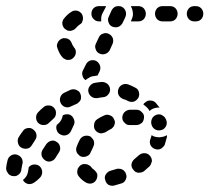

<svg xmlns="http://www.w3.org/2000/svg" viewBox="-38 -586 685 628"><path d="M309 -17Q306 -13 305 -8Q304 -3 306 2Q308 12 316 18Q325 23 335 21Q347 18 359 14Q369 11 373 2Q378 -8 374 -17Q373 -22 369 -26Q366 -30 361 -32Q357 -34 352 -34Q347 -35 342 -33Q333 -30 325 -28Q320 -27 316 -24Q312 -21 309 -17ZM55 -32Q55 -35 56 -39Q57 -40 58 -41Q65 -48 75 -48Q86 -48 93 -41Q100 -33 100 -23Q100 -13 93 -5Q83 5 74 11Q65 17 55 16Q45 14 39 6Q38 5 38 4Q37 3 37 3Q38 2 39 1Q47 -6 51 -15Q54 -23 55 -32ZM243 -49Q238 -50 233 -49Q229 -48 225 -45Q221 -42 218 -37Q215 -33 215 -28Q214 -23 215 -19Q216 -14 219 -10Q229 3 243 11Q252 16 262 14Q272 11 277 2Q279 -2 280 -7Q281 -12 280 -17Q278 -22 275 -25Q272 -29 268 -32Q263 -35 260 -40Q257 -44 252 -46Q248 -49 243 -49ZM33 -68Q31 -72 27 -75Q23 -78 18 -80Q8 -83 -1 -78Q-10 -73 -13 -63Q-17 -48 -18 -36Q-18 -31 -16 -26Q-14 -22 -11 -18Q-8 -14 -3 -12Q1 -10 6 -10Q11 -9 16 -11Q21 -13 24 -16Q28 -19 30 -24Q32 -28 32 -33Q33 -40 35 -49Q37 -53 36 -58Q36 -63 33 -68ZM398 -31Q401 -27 405 -24Q409 -22 414 -21Q419 -21 424 -22Q429 -23 433 -26Q442 -34 451 -42Q454 -45 456 -50Q458 -55 459 -59Q459 -64 457 -69Q455 -74 452 -77Q445 -85 434 -85Q424 -85 416 -78Q409 -72 402 -66Q394 -59 392 -49Q391 -39 398 -31ZM98 -78Q99 -73 102 -69Q105 -65 109 -62Q117 -56 127 -58Q138 -61 143 -69Q149 -78 155 -88Q161 -97 158 -107Q156 -117 147 -122Q143 -125 138 -126Q133 -127 128 -125Q124 -124 120 -121Q116 -118 113 -114Q107 -105 102 -97Q99 -93 98 -88Q97 -83 98 -78ZM270 -115Q270 -120 269 -125Q267 -130 264 -133Q261 -137 257 -140Q247 -144 237 -141Q228 -138 223 -129Q220 -124 218 -119Q215 -113 213 -107Q211 -102 211 -97Q211 -92 213 -88Q215 -83 219 -80Q222 -76 227 -74Q237 -71 246 -75Q256 -79 259 -89Q261 -93 263 -97Q265 -102 267 -106Q269 -110 270 -115ZM468 -99Q473 -97 478 -97Q483 -97 487 -99Q492 -101 495 -105Q499 -108 501 -113Q505 -126 508 -138Q508 -140 508 -141Q508 -143 508 -144Q508 -144 508 -144Q500 -139 491 -138Q482 -136 473 -138Q465 -139 458 -144Q456 -137 454 -131Q450 -122 454 -112Q458 -103 468 -99ZM81 -147Q80 -152 77 -156Q74 -160 70 -163Q62 -169 52 -167Q41 -165 36 -156Q29 -147 23 -137Q18 -128 21 -118Q23 -108 32 -103Q41 -98 51 -100Q61 -102 66 -111Q72 -120 77 -128Q80 -133 81 -137Q82 -142 81 -147ZM203 -176 202 -174Q198 -165 194 -157Q189 -147 179 -144Q169 -141 160 -146Q151 -150 148 -159Q144 -169 148 -178Q150 -179 152 -181Q159 -187 163 -195Q166 -201 167 -208Q172 -212 179 -212Q186 -213 192 -210Q201 -205 204 -195Q208 -186 203 -176ZM336 -177Q338 -182 338 -187Q337 -192 335 -196Q331 -206 321 -209Q311 -213 302 -208Q290 -203 280 -196Q271 -190 270 -180Q268 -169 273 -161Q276 -157 280 -154Q285 -151 290 -150Q294 -149 299 -151Q304 -152 308 -154Q315 -159 323 -163Q328 -165 331 -169Q335 -173 336 -177ZM470 -209Q474 -211 479 -212Q484 -212 489 -211Q493 -209 497 -206Q501 -203 503 -199Q506 -194 507 -189Q508 -184 507 -179Q506 -174 503 -170Q500 -166 496 -163Q492 -161 487 -160Q477 -158 469 -163Q461 -168 458 -177Q455 -186 458 -195Q461 -204 470 -209ZM139 -233Q132 -241 122 -241Q111 -242 104 -235Q95 -228 87 -219Q80 -212 80 -202Q80 -191 87 -184Q94 -177 105 -177Q115 -177 122 -184Q129 -191 137 -198Q145 -205 145 -215Q146 -225 139 -233ZM398 -177H408Q413 -177 418 -179Q422 -181 426 -184Q430 -188 431 -192Q433 -197 433 -202Q434 -212 426 -219Q419 -227 409 -227H398Q392 -227 386 -227Q376 -226 369 -219Q362 -211 362 -201Q362 -191 370 -184Q377 -176 388 -177Q393 -177 398 -177ZM433 -248Q435 -250 437 -251Q440 -254 445 -256Q450 -258 455 -257Q460 -257 464 -255Q469 -253 472 -249Q478 -242 484 -234Q480 -234 476 -234Q467 -233 459 -229Q455 -226 451 -223Q448 -230 442 -235Q437 -240 431 -244Q432 -246 433 -248ZM226 -260Q227 -264 227 -269Q227 -274 225 -279Q223 -284 220 -287Q216 -290 212 -292Q207 -294 202 -294Q197 -294 192 -292Q182 -287 171 -282Q162 -277 159 -267Q156 -257 161 -248Q166 -239 175 -236Q185 -233 194 -238Q203 -242 212 -246Q217 -248 220 -252Q224 -255 226 -260ZM415 -267Q419 -276 416 -286Q413 -296 403 -300Q392 -306 381 -310Q371 -313 362 -309Q352 -304 349 -294Q346 -284 350 -275Q355 -266 365 -262Q373 -260 382 -255Q391 -251 401 -254Q410 -258 415 -267ZM322 -295Q321 -305 313 -312Q305 -318 295 -318Q283 -317 272 -315Q262 -313 256 -305Q249 -296 251 -286Q253 -276 261 -270Q269 -264 280 -265Q289 -267 299 -268Q310 -269 316 -277Q323 -285 322 -295ZM233 -355 243 -375Q247 -384 257 -388Q267 -391 276 -387Q285 -382 289 -372Q292 -363 288 -353L281 -339Q275 -338 268 -337Q259 -336 252 -331Q246 -328 242 -324Q234 -329 232 -338Q229 -347 233 -355ZM192 -453Q189 -457 184 -459Q180 -461 175 -461Q170 -462 165 -460Q160 -458 157 -455Q153 -452 151 -447Q149 -443 148 -438Q148 -433 150 -428Q153 -419 158 -410Q162 -403 166 -399Q169 -395 174 -393Q178 -390 183 -390Q188 -390 193 -391Q198 -393 201 -396Q209 -403 210 -413Q211 -424 204 -431Q203 -433 201 -436Q198 -440 197 -444Q195 -449 192 -453ZM287 -411Q297 -406 307 -410Q316 -413 321 -422L330 -442Q334 -451 331 -461Q327 -471 318 -475Q309 -480 299 -476Q289 -473 285 -463L276 -444Q271 -434 275 -425Q278 -415 287 -411ZM233 -521Q234 -526 233 -531Q232 -536 230 -540Q227 -544 223 -547Q219 -550 214 -551Q209 -552 204 -551Q199 -550 195 -547Q182 -539 172 -526Q168 -522 167 -517Q165 -513 166 -508Q166 -503 169 -498Q171 -494 175 -491Q179 -488 183 -486Q188 -485 193 -485Q198 -486 202 -488Q207 -490 210 -494Q216 -501 223 -506Q227 -508 230 -512Q232 -517 233 -521ZM329 -499Q339 -495 349 -498Q358 -502 363 -511L372 -530Q376 -540 373 -549Q370 -559 360 -564Q356 -566 351 -566Q346 -566 341 -565Q336 -563 333 -560Q329 -556 327 -552L318 -532Q313 -523 317 -513Q320 -503 329 -499ZM392 -521 390 -516H414Q425 -516 432 -523Q439 -531 439 -541Q439 -551 432 -559Q425 -566 414 -566H390Q392 -562 394 -557Q397 -548 397 -538Q396 -529 392 -521ZM543 -541Q543 -551 536 -559Q529 -566 518 -566H494Q483 -566 476 -559Q469 -551 469 -541Q469 -531 476 -523Q483 -516 494 -516H518Q529 -516 536 -523Q543 -531 543 -541ZM627 -541Q627 -551 620 -559Q613 -566 602 -566H598Q587 -566 580 -559Q573 -551 573 -541Q573 -531 580 -523Q587 -516 598 -516H602Q613 -516 620 -523Q627 -531 627 -541ZM309 -566H303H286Q275 -566 268 -559Q261 -552 261 -541Q261 -531 268 -524Q275 -516 286 -516H293Q293 -520 293 -525Q293 -534 297 -542L307 -561Q308 -564 309 -566Z"/></svg>

Font: FRB American Cursive Guidelines Dashed Black
Style: Bold Italic
Weight: 900
Italic angle: -25°
Version: Version 2.0;Modular Font Editor K font №1